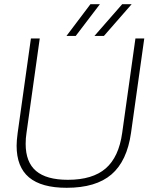

<svg xmlns="http://www.w3.org/2000/svg" viewBox="-20 -883 748 913"><path d="M59 -190Q59 -214 64 -251L127 -700H169L106 -251Q102 -226 102 -199Q102 -112 151.5 -70Q201 -28 303 -28Q420 -28 482.5 -82Q545 -136 561 -251L624 -700H666L603 -251Q584 -117 510 -53.5Q436 10 297 10Q177 10 118 -39.5Q59 -89 59 -190ZM410 -863H455L340 -712H296ZM561 -863H606L474 -712H429Z"/></svg>

Font: Krub ExtraLight
Style: Italic
Weight: 275
Italic angle: -8°
Designer: Ekaluck Peanpanawate
Foundry: Cadson Demak Co.,Ltd.
Version: Version 1.000; ttfautohint (v1.6)